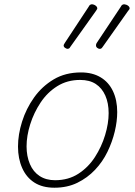

<svg xmlns="http://www.w3.org/2000/svg" viewBox="-20 -857 629 896"><path d="M234 19Q178 19 140.5 -5Q103 -29 83.5 -73Q64 -117 64 -173Q64 -229 83 -289.5Q102 -350 139 -402Q176 -454 230.5 -486.5Q285 -519 358 -519Q411 -519 449 -496.5Q487 -474 507 -432Q527 -390 527 -334Q527 -291 515.5 -243Q504 -195 481.5 -148.5Q459 -102 423.5 -64.5Q388 -27 341 -4Q294 19 234 19ZM237 -16Q299 -16 345.5 -46Q392 -76 423 -124Q454 -172 470.5 -226.5Q487 -281 487 -329Q487 -376 471.5 -411Q456 -446 427 -465Q398 -484 354 -484Q294 -484 247.5 -455Q201 -426 169.5 -378.5Q138 -331 121 -277Q104 -223 104 -174Q104 -128 119.5 -91.5Q135 -55 165 -35.5Q195 -16 237 -16ZM295 -629Q291 -629 284 -633.5Q277 -638 277 -645Q277 -647 278.5 -650Q280 -653 284 -659L394 -826Q396 -831 400 -834Q404 -837 409 -837Q413 -837 418.5 -835Q424 -833 429 -828.5Q434 -824 434 -818Q434 -815 431.5 -812Q429 -809 427 -805L308 -638Q305 -632 301.5 -630.5Q298 -629 295 -629ZM445 -629Q440 -629 434 -633.5Q428 -638 428 -645Q428 -647 428.5 -650Q429 -653 433 -659L544 -826Q546 -831 550 -834Q554 -837 560 -837Q563 -837 569 -835Q575 -833 580 -828.5Q585 -824 585 -818Q585 -815 582.5 -812Q580 -809 577 -805L459 -638Q455 -632 452 -630.5Q449 -629 445 -629Z"/></svg>

Font: Playwrite AU QLD Thin
Style: Regular
Weight: 250
Designer: Veronika Burian, José Scaglione
Foundry: TypeTogether
Version: Version 1.002